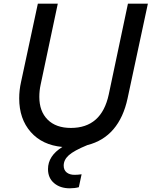

<svg xmlns="http://www.w3.org/2000/svg" viewBox="-20 -785 821 1040"><path d="M240 131Q240 59 318 11Q209 1 146.5 -70Q84 -141 84 -252Q84 -297 94 -341L185 -765H293L200 -326Q193 -294 193 -260Q193 -182 238 -137Q283 -92 364 -92Q530 -92 569 -273L673 -765H781L671 -252Q649 -149 594.5 -85Q540 -21 453 1Q380 31 352.5 56Q325 81 325 112Q325 136 341 149Q357 162 384 162Q401 162 422 159L407 229Q385 235 358 235Q306 235 273 207Q240 179 240 131Z"/></svg>

Font: Application Medium
Style: Italic
Weight: 500
Italic angle: -12°
Designer: Wei Huang
Foundry: Wei Huang
Version: Version 0.012